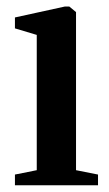

<svg xmlns="http://www.w3.org/2000/svg" viewBox="-20 -552 326 572"><path d="M24.5 0V-32L89.5 -45V-448L24.5 -467.5V-500L173 -532.5H186.5L206.5 -516V-45L272 -32V0Z"/></svg>

Font: Merriweather 96pt SemiBold
Style: Regular
Weight: 600
Version: Version 2.100